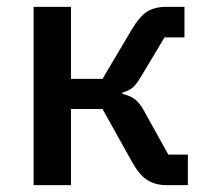

<svg xmlns="http://www.w3.org/2000/svg" viewBox="-20 -540 608 560"><path d="M78 -520H187V-310H279L365 -455Q387 -492 409 -506Q431 -520 465 -520H518V-431H460L394 -321Q379 -295 367.5 -285Q356 -275 337 -270V-266Q357 -262 372 -251.5Q387 -241 401 -215L471 -89H528V0H466Q433 0 409.5 -15Q386 -30 365 -68L279 -222H187V0H78Z"/></svg>

Font: IBMPlexSans-Medium
Style: Regular
Weight: 500
Designer: Mike Abbink, Paul van der Laan, Pieter van Rosmalen
Foundry: Bold Monday
Version: Version 3.1